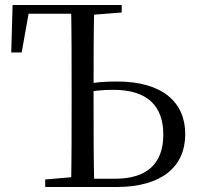

<svg xmlns="http://www.w3.org/2000/svg" viewBox="-20 -748 787 768"><path d="M310.4 0H445.9C626.3 0 721 -80.6 721 -211.8C721 -336.7 632.6 -422 448.2 -422C399.9 -422 356.1 -418.8 310.2 -409.4V-376.1C351.2 -384.7 389.8 -388.7 432.8 -388.7C574.1 -388.7 633.2 -320.3 633.2 -209.6C633.2 -91.3 565.7 -33.1 440 -33.1H310.4ZM264.3 0H357.1C354.3 -110.8 354.3 -223.3 354.3 -336.8V-397.2C354.3 -504.3 354.3 -617.6 357.1 -728H264.3C266.5 -617 266.5 -504.5 266.5 -391.1V-336.8C266.5 -223.9 266.5 -111.5 264.3 0ZM24.9 -538.1H66.7L100.6 -728L58.8 -693H324.2V-728H30.4ZM160.8 0H310.4V-42.1H299.7L160.8 -30.1ZM309.4 -686.9H324.6L466.9 -698V-728H309.4Z"/></svg>

Font: Source Han Serif TW VF
Style: Regular
Weight: 250
Designer: Ryoko NISHIZUKA 西塚涼子 (kana & ideographs); Frank Grießhammer (Latin, Greek & Cyrillic); Wenlong ZHANG 张文龙 (bopomofo); San
Foundry: Adobe
Version: Version 2.002;hotconv 1.1.0;makeotfexe 2.6.0